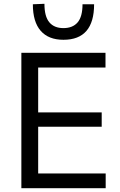

<svg xmlns="http://www.w3.org/2000/svg" viewBox="-20 -991 634 1011"><path d="M92.5 0V-713H535.5V-635.5H181V-399H515.5V-323.5H181V-77.5H536.5V0ZM314 -781.5Q235.5 -781.5 194.2 -828.8Q153 -876 153 -968.5L214 -971Q214 -904 239.8 -873.5Q265.5 -843 314 -843Q363 -843 388.8 -873.2Q414.5 -903.5 414.5 -968.5H475.5Q475.5 -781.5 314 -781.5Z"/></svg>

Font: Commissioner
Style: Regular
Weight: 400
Designer: Kostas Bartsokas
Foundry: Kostas Bartsokas
Version: Version 1.000; ttfautohint (v1.8.3)